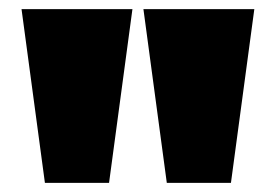

<svg xmlns="http://www.w3.org/2000/svg" viewBox="-20 -770 602 419"><path d="M344 -371 293 -750H535L484 -371ZM78 -371 27 -750H269L218 -371Z"/></svg>

Font: Bounded
Style: Regular
Weight: 900
Designer: Vlad Churkin
Version: Version 1.0